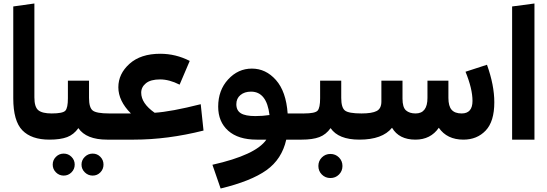

<svg xmlns="http://www.w3.org/2000/svg" viewBox="-20 -800 3136 1100"><path d="M56 -237V-763L177 -780V-242Q177 -187 199.5 -168.5Q222 -150 276 -150L283 -68L263 0Q160 0 108 -53.5Q56 -107 56 -237Z M606 -150 614 -68 594 0Q474 0 429 -66Q403 -29 364.5 -14.5Q326 0 263 0L243 -67L276 -150Q340 -150 354.5 -166Q369 -182 369 -237V-338H490V-239Q490 -184 511 -167Q532 -150 606 -150ZM300.5 98.5Q319 80 345 80Q371 80 389.5 98.5Q408 117 408 143Q408 169 389.5 187.5Q371 206 345 206Q319 206 300.5 187.5Q282 169 282 143Q282 117 300.5 98.5ZM466 98.5Q485 80 511 80Q537 80 555 98.5Q573 117 573 143Q573 169 555 187.5Q537 206 511 206Q485 206 466 187.5Q447 169 447 143Q447 117 466 98.5Z M1130 -203 1146 -52Q940 0 747 0H594L574 -66L606 -150H719H730Q658 -222 658 -300Q658 -377 722 -434.5Q786 -492 898 -492Q987 -492 1067 -451L1009 -315Q950 -345 897 -345Q843 -345 816 -323Q789 -301 789 -269Q789 -208 866 -154Q960 -160 1130 -203Z M1728 -66 1708 0H1620Q1595 112 1506.5 175Q1418 238 1244 280L1197 144Q1446 88 1506 0H1451Q1345 0 1287.5 -51Q1230 -102 1230 -189Q1230 -283 1287 -345Q1344 -407 1423 -407Q1503 -407 1561 -341.5Q1619 -276 1628 -150H1720ZM1443 -135Q1486 -135 1524 -141Q1508 -275 1418 -275Q1381 -275 1357.5 -255.5Q1334 -236 1334 -203Q1334 -167 1360 -151Q1386 -135 1443 -135Z M2051 -150 2059 -68 2039 0Q1919 0 1874 -66Q1848 -29 1809.5 -14.5Q1771 0 1708 0L1688 -67L1721 -150Q1785 -150 1799.5 -166Q1814 -182 1814 -237V-338H1935V-239Q1935 -184 1956 -167Q1977 -150 2051 -150ZM1824 102Q1844 82 1873 82Q1902 82 1922 102Q1942 122 1942 151Q1942 180 1922 200Q1902 220 1873 220Q1844 220 1824 200Q1804 180 1804 151Q1804 122 1824 102Z M2770 -429Q2812 -312 2812 -214Q2812 -104 2762.5 -52Q2713 0 2635 0Q2541 0 2494 -68Q2447 0 2360 0Q2266 0 2226 -68Q2171 0 2039 0L2019 -68L2051 -150Q2111 -150 2138 -164Q2165 -178 2165 -218V-338H2286V-235Q2286 -185 2306 -167.5Q2326 -150 2361 -150Q2429 -150 2429 -239V-338H2549V-239Q2549 -192 2567.5 -171Q2586 -150 2625 -150Q2687 -150 2687 -222Q2687 -291 2647 -389Z M3042 0H2914V-763L3042 -780Z"/></svg>

Font: FiraGO
Style: Bold
Weight: 700
Designer: bBox Type
Foundry: bBox Type GmbH
Version: Version 1.001;PS 001.001;hotconv 1.0.88;makeotf.lib2.5.64775